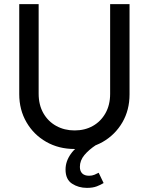

<svg xmlns="http://www.w3.org/2000/svg" viewBox="-20 -714 723 933"><path d="M342.5 10Q265.5 10 204.6 -24.7Q143.8 -59.4 108.7 -119.9Q73.5 -180.4 73.5 -256.5V-694H167.8V-258.8Q167.8 -204.3 190.7 -164.1Q213.7 -123.8 253.4 -102Q293.1 -80.2 342.4 -80.2Q392.5 -80.2 431.2 -102Q469.9 -123.8 492.6 -164Q515.2 -204.2 515.2 -257.8V-694H609.5V-255.5Q609.5 -179.3 574.7 -119.4Q539.9 -59.5 479.7 -24.7Q419.5 10 342.5 10ZM402.5 199Q361.5 199 330 178.4Q298.5 157.8 298.5 109.8Q298.5 70.2 324 34.2Q349.5 -1.8 398.5 -28.8L447.5 -10Q411.8 13.5 390 39.6Q368.2 65.8 368.2 97Q368.2 117.5 379.6 128.8Q391 140 412.8 140Q427.5 140 438.9 135.2Q450.2 130.5 459.5 125.5L483.5 175.5Q469.5 184.2 450.1 191.6Q430.8 199 402.5 199Z"/></svg>

Font: Outfit Thin
Style: Regular
Weight: 100
Designer: Rodrigo Fuenzalida
Foundry: fragTYPE
Version: Version 1.100;gftools[0.9.27]